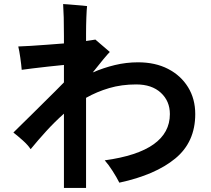

<svg xmlns="http://www.w3.org/2000/svg" viewBox="-20 -853 1040 946"><path d="M295 73V-293Q249 -252 208 -207Q167 -162 131 -118Q117 -139 93 -160.5Q69 -182 46 -200Q60 -214 84.5 -238Q109 -262 139 -291.5Q169 -321 199 -351Q229 -381 254.5 -406Q280 -431 295 -447V-533Q260 -530 218 -525Q176 -520 140.5 -516Q105 -512 87 -509Q85 -534 80 -569Q75 -604 70 -624Q94 -625 131 -627Q168 -629 210.5 -632.5Q253 -636 295 -639V-675Q295 -729 294 -767Q293 -805 291 -833Q298 -833 314.5 -831.5Q331 -830 350.5 -828.5Q370 -827 386.5 -825.5Q403 -824 409 -823Q407 -807 405.5 -767Q404 -727 404 -687V-651Q419 -653 431 -655Q443 -657 450 -658Q458 -651 472 -639Q486 -627 499.5 -615.5Q513 -604 521 -597Q511 -587 488.5 -560Q466 -533 437 -496Q490 -519 546 -532.5Q602 -546 660 -546Q745 -546 808 -513.5Q871 -481 906.5 -423.5Q942 -366 942 -291Q942 -153 843.5 -72Q745 9 568 47Q555 21 534.5 -11Q514 -43 496 -63Q817 -107 817 -291Q817 -355 772.5 -396Q728 -437 651 -437Q579 -437 518 -419Q457 -401 404 -371V73Z"/></svg>

Font: Zen Kaku Gothic Antique
Style: Bold
Weight: 700
Designer: Yoshimichi Ohira
Foundry: Positype
Version: Version 1.001